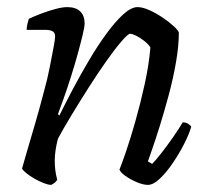

<svg xmlns="http://www.w3.org/2000/svg" viewBox="-20 -520 588 540"><path d="M124 0Q116 0 103 -5Q90 -10 77 -17.5Q64 -25 54 -33Q44 -41 42 -46Q46 -61 55.5 -93Q65 -125 78 -169.5Q91 -214 104 -264Q113 -296 119.5 -329Q126 -362 130.5 -386Q135 -410 135 -417Q135 -428 128 -432Q121 -436 108 -436H55Q55 -444 57 -452.5Q59 -461 61 -467Q78 -475 98 -482.5Q118 -490 137 -495Q156 -500 169 -500Q193 -500 205.5 -488Q218 -476 218 -454Q218 -445 212.5 -422Q207 -399 198.5 -368Q190 -337 179.5 -304Q169 -271 159 -243Q149 -215 143 -199L147 -195Q164 -230 185.5 -270.5Q207 -311 231 -351.5Q255 -392 279.5 -425.5Q304 -459 326.5 -479.5Q349 -500 367 -500Q381 -500 400 -491.5Q419 -483 437.5 -470.5Q456 -458 469 -446Q482 -434 483 -428Q483 -391 475 -345Q467 -299 454.5 -252.5Q442 -206 429.5 -166Q417 -126 407.5 -99Q398 -72 396 -66L408 -59Q417 -68 433.5 -89Q450 -110 467 -134.5Q484 -159 494 -176Q503 -176 509.5 -171.5Q516 -167 518 -164Q512 -143 498 -115.5Q484 -88 466 -61.5Q448 -35 429.5 -17.5Q411 0 396 0Q383 0 365 -7.5Q347 -15 333 -25Q319 -35 316 -43Q321 -55 333.5 -91Q346 -127 360.5 -178Q375 -229 387 -283.5Q399 -338 403 -387Q396 -397 385 -405.5Q374 -414 363 -419.5Q352 -425 346 -425Q340 -425 321.5 -403.5Q303 -382 279 -348Q255 -314 229.5 -274Q204 -234 181 -196Q158 -158 143 -130Q139 -115 136.5 -99Q134 -83 134 -68Q134 -55 135.5 -42Q137 -29 141 -14Q139 -11 135.5 -7.5Q132 -4 124 0Z"/></svg>

Font: Texturina Medium 12pt Light
Style: Italic
Weight: 300
Italic angle: -11°
Version: Version 1.002